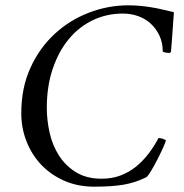

<svg xmlns="http://www.w3.org/2000/svg" viewBox="-20 -694 691 722"><path d="M463 -674Q386 -674 313.5 -646Q241 -618 184.5 -565.5Q128 -513 94 -438Q60 -363 60 -268Q60 -212 80 -161.5Q100 -111 136 -73.5Q172 -36 222.5 -14Q273 8 334 8Q400 8 444.5 0.5Q489 -7 531 -28Q537 -33 548.5 -52Q560 -71 572 -94.5Q584 -118 593.5 -139Q603 -160 604 -167Q604 -167 595 -171Q586 -175 576 -175Q560 -144 538.5 -116Q517 -88 491 -67Q465 -46 433 -34Q401 -22 362 -22Q305 -22 265.5 -46.5Q226 -71 201.5 -109.5Q177 -148 166.5 -195.5Q156 -243 156 -288Q156 -370 178.5 -436Q201 -502 239.5 -548Q278 -594 330 -618.5Q382 -643 441 -643Q473 -643 500.5 -633Q528 -623 548 -604Q568 -585 580 -559Q592 -533 592 -500Q598 -497 604 -496Q610 -495 615 -495Q618 -495 620.5 -496.5Q623 -498 623 -500Q624 -511 625.5 -530Q627 -549 628.5 -571Q630 -593 631.5 -614Q633 -635 634 -648Q613 -653 592 -658Q571 -663 549.5 -666.5Q528 -670 506.5 -672Q485 -674 463 -674Z"/></svg>

Font: Vermiglione
Style: Italic
Weight: 400
Italic angle: -11°
Version: Version 1.105